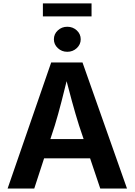

<svg xmlns="http://www.w3.org/2000/svg" viewBox="-20 -1088 777 1108"><path d="M23.9 0 275.4 -727.5H456.1L712.9 0H558.6L436 -364.3Q416 -427.7 394.8 -505.1Q373.5 -582.5 349.1 -677.2H378.9Q355.5 -582 335.4 -504.2Q315.4 -426.3 296.4 -364.3L177.7 0ZM175.8 -174.3V-285.6H561.5V-174.3ZM368.2 -789.1Q336.4 -789.1 313.7 -810.3Q291 -831.5 291 -861.3Q291 -891.6 313.7 -912.6Q336.4 -933.6 368.2 -933.6Q400.4 -933.6 423.1 -912.6Q445.8 -891.6 445.8 -861.3Q445.8 -831.5 423.1 -810.3Q400.4 -789.1 368.2 -789.1ZM508.3 -1068.4V-993.2H227.5V-1068.4Z"/></svg>

Font: Inter
Style: 650
Weight: 650
Designer: Rasmus Andersson
Foundry: rsms
Version: Version 4.001;git-66647c0bb